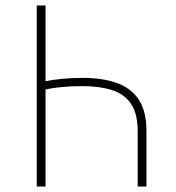

<svg xmlns="http://www.w3.org/2000/svg" viewBox="-20 -680 640 700"><path d="M114 0V-660H146V-384Q172 -389 205.5 -392.5Q239 -396 282 -396Q354 -396 406 -377.5Q458 -359 486 -316.5Q514 -274 514 -202V0H482V-202Q482 -265 458 -301Q434 -337 388.5 -351.5Q343 -366 280 -366Q237 -366 203.5 -362.5Q170 -359 146 -354V0Z"/></svg>

Font: Source Code Pro ExtraLight
Style: Regular
Weight: 200
Monospace: yes
Designer: Paul D. Hunt, Teo Tuominen
Foundry: Adobe
Version: Version 1.026;hotconv 1.1.0;makeotfexe 2.6.0